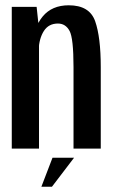

<svg xmlns="http://www.w3.org/2000/svg" viewBox="-20 -562 436 726"><path d="M258 -308Q258 -417.5 243 -445.2Q228 -473 199 -473Q164 -473 146 -445Q128 -417 126 -373L104.5 -390Q106.5 -457.5 141.5 -499.8Q176.5 -542 240 -542Q318.5 -542 339.8 -481.8Q361 -421.5 361 -308.5V0H258ZM24.5 -536H118.5L127.5 -451.5V0H24.5ZM260 34.5 176.5 144H136.5L178.5 34.5Z"/></svg>

Font: Anybody Narrow Medium
Style: Regular
Weight: 500
Width: 3
Designer: Tyler Finck
Foundry: Etcetera Type Company
Version: Version 1.000; ttfautohint (v1.8)